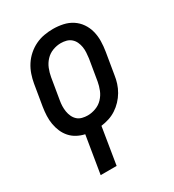

<svg xmlns="http://www.w3.org/2000/svg" viewBox="-180 -631 859 948"><g transform="rotate(-30 250.0 -156.5)"><path d="M113 215 148 2Q125 -3 104.5 -14Q84 -25 69 -42Q54 -59 45 -80Q36 -101 32 -124Q28 -147 29 -171.5Q30 -196 34 -221L54 -341Q58 -365 66.5 -390Q75 -415 89.5 -437.5Q104 -460 124.5 -478Q145 -496 169 -507.5Q193 -519 218.5 -523.5Q244 -528 269 -528Q298 -528 326 -522Q354 -516 377 -501Q400 -486 415.5 -463.5Q431 -441 438 -414Q445 -387 444.5 -358Q444 -329 439 -299L419 -179Q416 -157 409 -135Q402 -113 390 -92.5Q378 -72 361.5 -54.5Q345 -37 325 -24Q305 -11 283 -4Q261 3 238 6L204 215ZM206 -72Q228 -72 251.5 -80.5Q275 -89 292 -107Q309 -125 318 -147.5Q327 -170 331 -193L351 -313Q353 -329 354 -345Q355 -361 352.5 -376.5Q350 -392 343.5 -406Q337 -420 325.5 -430Q314 -440 299 -444Q284 -448 268 -448Q245 -448 222 -439.5Q199 -431 182 -413Q165 -395 156 -372.5Q147 -350 143 -327L123 -207Q120 -191 119.5 -175Q119 -159 121.5 -143.5Q124 -128 130.5 -114Q137 -100 148 -90Q159 -80 174.5 -76Q190 -72 206 -72Z"/></g></svg>

Font: Iosevka SS04 Medium
Style: Italic
Weight: 500
Italic angle: -9°
Monospace: yes
Designer: Belleve Invis
Foundry: Belleve Invis
Version: Version 19.0.0; ttfautohint (v1.8.4)